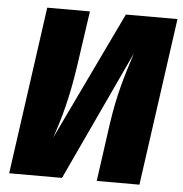

<svg xmlns="http://www.w3.org/2000/svg" viewBox="-51 -744 754 793"><g transform="rotate(5 326.5 -347.5)"><path d="M653 -695H439L184 -162C214 -249 237 -333 256 -459L290 -695H113L16 0H235L486 -538C454 -438 430 -362 412 -237L379 0H556Z"/></g></svg>

Font: Fira Sans ExtraBold
Style: Italic
Weight: 800
Italic angle: -8°
Designer: bBox Type GmbH & Carrois Corporate GbR & Edenspiekermann AG
Foundry: bBox Type GmbH & Carrois Corporate GbR & Edenspiekermann AG
Version: Version 4.301;PS 004.301;hotconv 1.0.88;makeotf.lib2.5.64775